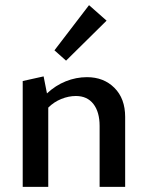

<svg xmlns="http://www.w3.org/2000/svg" viewBox="-20 -724 573 744"><path d="M465 -271V0H366V-236Q366 -290 342 -321Q318 -352 274 -352Q246 -352 217.5 -340.5Q189 -329 167 -307V0H68V-410L149 -428L162 -362Q195 -393 235 -409Q275 -425 317 -425Q382 -425 423.5 -383.5Q465 -342 465 -271ZM191 -529 325 -704 393 -644 236 -489Z"/></svg>

Font: Ysabeau Semibold
Style: Regular
Weight: 600
Designer: Christian Thalmann (Catharsis Fonts)
Version: Version 0.003